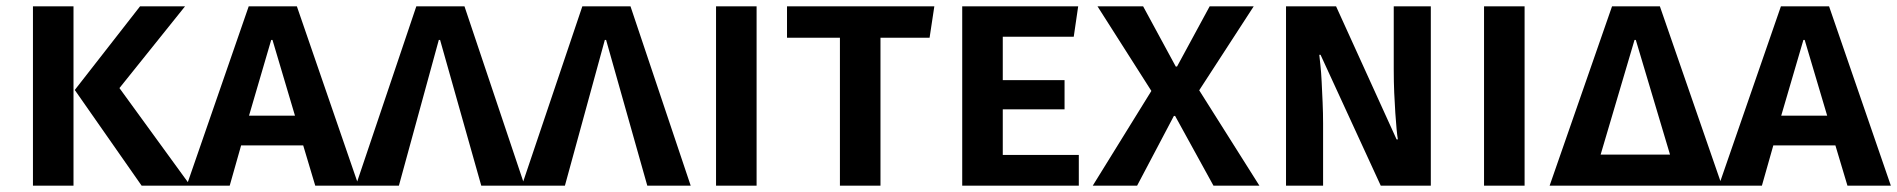

<svg xmlns="http://www.w3.org/2000/svg" viewBox="-20 -586 5988 606"><path d="M212 0H84V-566H212ZM216 -302 422 -566H564L357 -308L581 0H427Z M937 -127H741L705 0H569L765 -566H917L1112 0H975ZM766 -221H911L840 -460H836Z M1369 -460H1365L1239 0H1103L1294 -566H1446L1636 0H1499Z M1893 -460H1889L1763 0H1627L1818 -566H1970L2160 0H2023Z M2240 0V-566H2368V0Z M2759 -467V0H2631V-467H2464V-566H2929L2914 -467Z M3145 -470V-333H3340V-241H3145V-97H3385V0H3017V-566H3383L3369 -470Z M3444 -566H3588L3691 -376H3695L3798 -566H3937L3765 -301L3955 0H3810L3689 -220H3685L3569 0H3429L3614 -299Z M4338 0 4148 -413H4144Q4145 -404 4147.5 -381Q4150 -358 4151.5 -327.5Q4153 -297 4154.5 -263Q4156 -229 4156 -197V0H4039V-566H4197L4388 -146H4392Q4390 -157 4388 -178.5Q4386 -200 4384 -229Q4382 -258 4380.5 -293Q4379 -328 4379 -367V-566H4496V0Z M4664 0V-566H4792V0Z M4871 0 5068 -566H5219L5415 0ZM5032 -98H5251L5143 -460H5139Z M5773 -127H5577L5541 0H5405L5601 -566H5753L5948 0H5811ZM5602 -221H5747L5676 -460H5672Z"/></svg>

Font: Qnwhxotralxmqkhsjrfbfhwcoqn
Style: Regular
Weight: 500
Designer: Carrois Corporate & Edenspiekermann
Foundry: Carrois Corporate GbR & Edenspiekermann AG
Version: Version 2.001